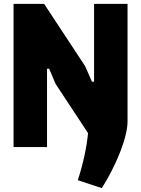

<svg xmlns="http://www.w3.org/2000/svg" viewBox="-20 -760 727 992"><path d="M382 171Q423 45 435 -72L267 -327L234 -405H223V0H50V-740H208L420 -418L455 -338H466V-740H639V-132Q639 -103 629 -62Q619 -21 601 25Q583 71 558.5 119.5Q534 168 506 212Z"/></svg>

Font: Encode Sans Compressed
Style: Black
Weight: 900
Designer: Pablo Impallari, Andres Torresi
Foundry: Pablo Impallari, Andres Torresi
Version: Version 1.000; ttfautohint (v1.00) -l 8 -r 50 -G 200 -x 14 -